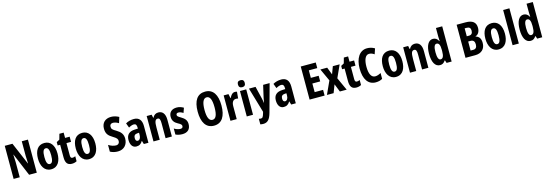

<svg xmlns="http://www.w3.org/2000/svg" viewBox="42 -2263 11442 4002"><g transform="rotate(-15 5763.0 -262.0)"><path d="M564 0V-714H431V-400C431 -359 434 -304 438 -236H434L230 -714H64V0H196V-320C196 -361 194 -418 189 -489H193L398 0Z M1085 -275C1085 -457 1003 -558 875 -558C726 -558 663 -440 663 -275C663 -122 729 10 873 10C1029 10 1085 -125 1085 -275ZM801 -274C801 -389 823 -444 875 -444C927 -444 948 -388 948 -275C948 -161 927 -104 875 -104C823 -104 801 -162 801 -274Z M1364 -108C1333 -108 1321 -129 1321 -171V-436H1420V-548H1321V-662H1229L1196 -544L1131 -508V-436H1185V-166C1185 -47 1225 10 1322 10C1362 10 1396 1 1427 -16V-124C1404 -114 1383 -108 1364 -108Z M1901 -275C1901 -457 1819 -558 1691 -558C1542 -558 1479 -440 1479 -275C1479 -122 1545 10 1689 10C1845 10 1901 -125 1901 -275ZM1617 -274C1617 -389 1639 -444 1691 -444C1743 -444 1764 -388 1764 -275C1764 -161 1743 -104 1691 -104C1639 -104 1617 -162 1617 -274Z M2528 -210C2528 -304 2483 -362 2395 -414C2313 -461 2296 -480 2296 -529C2296 -567 2318 -594 2364 -594C2400 -594 2441 -581 2487 -553L2526 -678C2473 -707 2416 -724 2358 -724C2228 -724 2152 -644 2153 -522C2153 -408 2205 -361 2290 -310C2369 -263 2384 -239 2384 -196C2384 -154 2359 -122 2308 -122C2261 -122 2201 -141 2148 -175V-30C2203 -1 2255 10 2316 10C2445 10 2528 -81 2528 -210Z M2807 -558C2739 -558 2678 -541 2628 -511L2665 -411C2711 -437 2747 -449 2778 -449C2819 -449 2837 -421 2837 -364V-343L2769 -340C2651 -335 2586 -277 2586 -163C2586 -74 2622 10 2713 10C2778 10 2816 -17 2849 -73H2852L2874 0H2973V-363C2973 -492 2914 -558 2807 -558ZM2802 -251 2838 -253V-203C2838 -139 2809 -98 2770 -98C2739 -98 2722 -121 2722 -168C2722 -221 2748 -248 2802 -251Z M3333 -558C3277 -558 3236 -530 3211 -478H3204L3189 -548H3082V0H3217V-261C3217 -391 3235 -437 3289 -437C3331 -437 3343 -398 3343 -321V0H3479V-361C3479 -489 3426 -558 3333 -558Z M3883 -162C3883 -246 3837 -291 3770 -331C3702 -371 3690 -382 3690 -408C3690 -434 3707 -448 3737 -448C3773 -448 3809 -432 3840 -411L3877 -515C3829 -543 3783 -558 3730 -558C3623 -558 3560 -499 3560 -402C3560 -322 3598 -271 3666 -235C3737 -198 3748 -180 3748 -154C3748 -123 3729 -107 3693 -107C3645 -107 3597 -127 3560 -151V-21C3604 0 3653 10 3706 10C3817 10 3883 -49 3883 -162Z M4645 -358C4645 -587 4561 -725 4389 -725C4220 -725 4132 -599 4132 -359C4132 -131 4216 10 4389 10C4561 10 4645 -129 4645 -358ZM4279 -358C4279 -519 4316 -602 4389 -602C4460 -602 4496 -523 4496 -358C4496 -193 4461 -116 4388 -116C4316 -116 4279 -197 4279 -358Z M4985 -558C4933 -558 4893 -509 4873 -458H4866L4847 -548H4743V0H4878V-279C4878 -361 4909 -413 4971 -413C4990 -413 5005 -411 5018 -407L5031 -551C5012 -556 4999 -558 4985 -558Z M5163 -764C5112 -764 5089 -739 5089 -688C5089 -638 5115 -613 5163 -613C5211 -613 5236 -638 5236 -688C5236 -738 5213 -764 5163 -764ZM5230 -548H5095V0H5230Z M5289 -548 5448 -6 5440 23C5417 102 5404 119 5365 119C5352 119 5338 117 5325 113V232C5345 237 5366 240 5388 240C5480 240 5532 188 5571 50L5735 -548H5595L5535 -286C5525 -243 5519 -211 5516 -184H5512C5509 -214 5502 -252 5494 -287L5431 -548Z M5987 -558C5919 -558 5858 -541 5808 -511L5845 -411C5891 -437 5927 -449 5958 -449C5999 -449 6017 -421 6017 -364V-343L5949 -340C5831 -335 5766 -277 5766 -163C5766 -74 5802 10 5893 10C5958 10 5996 -17 6029 -73H6032L6054 0H6153V-363C6153 -492 6094 -558 5987 -558ZM5982 -251 6018 -253V-203C6018 -139 5989 -98 5950 -98C5919 -98 5902 -121 5902 -168C5902 -221 5928 -248 5982 -251Z M6775 0V-123H6593V-309H6762V-431H6593V-593H6775V-714H6451V0Z M6953 -280 6825 0H6969L7035 -173L7104 0H7251L7124 -279L7246 -548H7099L7039 -387L6977 -548H6830Z M7502 -108C7471 -108 7459 -129 7459 -171V-436H7558V-548H7459V-662H7367L7334 -544L7269 -508V-436H7323V-166C7323 -47 7363 10 7460 10C7500 10 7534 1 7565 -16V-124C7542 -114 7521 -108 7502 -108Z M7893 -601C7934 -601 7970 -586 8005 -561L8045 -679C7993 -710 7940 -724 7882 -724C7718 -724 7625 -570 7625 -356C7625 -122 7716 10 7878 10C7933 10 7982 -2 8023 -26V-153C7984 -131 7944 -114 7900 -114C7817 -114 7772 -198 7772 -355C7772 -499 7812 -601 7893 -601Z M8526 -275C8526 -457 8444 -558 8316 -558C8167 -558 8104 -440 8104 -275C8104 -122 8170 10 8314 10C8470 10 8526 -125 8526 -275ZM8242 -274C8242 -389 8264 -444 8316 -444C8368 -444 8389 -388 8389 -275C8389 -161 8368 -104 8316 -104C8264 -104 8242 -162 8242 -274Z M8868 -558C8812 -558 8771 -530 8746 -478H8739L8724 -548H8617V0H8752V-261C8752 -391 8770 -437 8824 -437C8866 -437 8878 -398 8878 -321V0H9014V-361C9014 -489 8961 -558 8868 -558Z M9265 10C9317 10 9348 -11 9381 -59H9388L9407 0H9516V-760H9381V-573C9381 -552 9382 -521 9385 -477H9380C9351 -532 9311 -558 9260 -558C9161 -558 9102 -452 9102 -275C9102 -96 9160 10 9265 10ZM9307 -103C9263 -103 9240 -160 9240 -276C9240 -384 9262 -441 9307 -441C9358 -441 9381 -394 9381 -290V-258C9381 -151 9357 -103 9307 -103Z M10006 -714H9815V0H10027C10161 0 10242 -80 10242 -208C10242 -298 10209 -352 10133 -374V-379C10192 -395 10229 -455 10229 -538C10229 -658 10155 -714 10006 -714ZM10006 -427H9957V-598H10003C10057 -598 10085 -570 10085 -518C10085 -457 10058 -427 10006 -427ZM9957 -314H10011C10065 -314 10096 -280 10096 -218C10096 -152 10069 -119 10016 -119H9957Z M10740 -275C10740 -457 10658 -558 10530 -558C10381 -558 10318 -440 10318 -275C10318 -122 10384 10 10528 10C10684 10 10740 -125 10740 -275ZM10456 -274C10456 -389 10478 -444 10530 -444C10582 -444 10603 -388 10603 -275C10603 -161 10582 -104 10530 -104C10478 -104 10456 -162 10456 -274Z M10966 0V-760H10831V0Z M11220 10C11272 10 11303 -11 11336 -59H11343L11362 0H11471V-760H11336V-573C11336 -552 11337 -521 11340 -477H11335C11306 -532 11266 -558 11215 -558C11116 -558 11057 -452 11057 -275C11057 -96 11115 10 11220 10ZM11262 -103C11218 -103 11195 -160 11195 -276C11195 -384 11217 -441 11262 -441C11313 -441 11336 -394 11336 -290V-258C11336 -151 11312 -103 11262 -103Z"/></g></svg>

Font: Noto Sans Oriya ExtCond Bold
Style: Bold
Weight: 700
Width: 2
Designer: Amélie Bonet and Sol Matas
Foundry: Google LLC
Version: Version 2.006